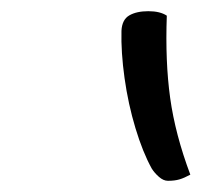

<svg xmlns="http://www.w3.org/2000/svg" viewBox="-20 -760 390 343"><path d="M278 -732Q275 -650 284 -585Q293 -520 320 -448Q309 -442 300.5 -439.5Q292 -437 280 -437Q272 -437 264 -444Q256 -451 251 -459Q235 -488 222 -531Q209 -574 202.5 -620.5Q196 -667 197 -705Q198 -725 211 -732.5Q224 -740 245 -740Q266 -740 278 -732Z"/></svg>

Font: Recursive Sn Csl St Lt
Style: Italic
Weight: 300
Italic angle: -15°
Version: Version 1.079;hotconv 1.0.112;makeotfexe 2.5.65598; ttfautoh